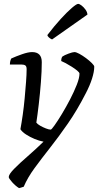

<svg xmlns="http://www.w3.org/2000/svg" viewBox="-20 -768 506 988"><path d="M78 200Q60 189 42.5 169.5Q25 150 25 143Q25 129 53 100.5Q81 72 122.5 36Q164 0 204 -39Q182 -43 158 -53Q134 -63 114 -76Q94 -89 85 -103Q91 -135 97 -177Q103 -219 107 -263Q111 -307 114 -346Q117 -385 117 -412Q117 -427 110 -431.5Q103 -436 90 -436H31Q31 -454 38 -467Q62 -478 93.5 -489Q125 -500 145 -500Q195 -500 195 -448Q195 -403 190.5 -345Q186 -287 179.5 -231.5Q173 -176 167 -137Q173 -129 187 -121Q201 -113 216.5 -107Q232 -101 241 -101Q245 -101 261 -123.5Q277 -146 298.5 -181.5Q320 -217 340.5 -256.5Q361 -296 375 -331.5Q389 -367 389 -389Q389 -395 377.5 -404.5Q366 -414 349.5 -424.5Q333 -435 318 -443Q303 -451 295 -454Q295 -469 301 -477Q311 -484 332.5 -492Q354 -500 363 -500Q372 -500 388.5 -491Q405 -482 422.5 -469Q440 -456 452.5 -443.5Q465 -431 465 -425Q465 -399 453.5 -363Q442 -327 421 -287Q377 -201 329.5 -132.5Q282 -64 237.5 -7.5Q193 49 157.5 97.5Q122 146 102 193ZM248 -565Q240 -568 232 -575Q224 -582 224 -588Q260 -635 293 -671Q326 -707 350 -727.5Q374 -748 382 -748Q389 -748 400 -739.5Q411 -731 420 -718.5Q429 -706 430 -693Z"/></svg>

Font: Texturina Light
Style: Italic
Weight: 300
Italic angle: -11°
Designer: Guillermo Torres Carreño
Foundry: Omnibus-Type
Version: Version 1.002; ttfautohint (v1.8.3)